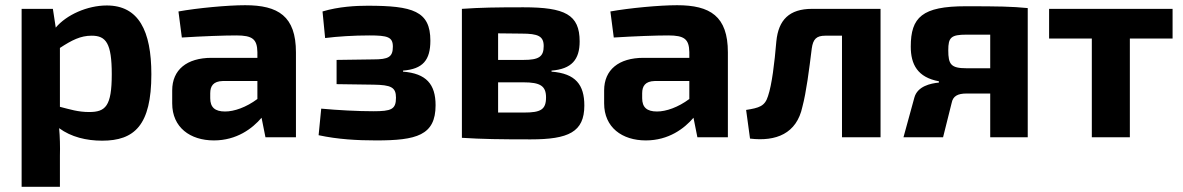

<svg xmlns="http://www.w3.org/2000/svg" viewBox="-20 -527 4540 737"><path d="M183 -493H63V190H210V71C211 35 210 -1 207 -35C253 -1 312 13 372 13C496 13 561 -46 561 -242C561 -409 512 -506 390 -506C315 -506 235 -470 194 -421ZM210 -343C256 -373 289 -390 332 -390C387 -390 409 -361 409 -242C409 -119 385 -97 322 -97C280 -97 249 -107 210 -117Z M678 -383C758 -388 840 -391 887 -391C949 -391 967 -377 968 -327V-305H792C697 -305 641 -259 641 -180V-130C641 -38 710 12 801 12C889 12 949 -34 984 -75L999 0H1116V-326C1116 -465 1048 -507 921 -507C853 -507 737 -496 665 -483ZM787 -169C787 -197 799 -215 835 -216H968V-147C925 -115 879 -99 844 -99C805 -99 787 -115 787 -150Z M1228 -381C1275 -387 1338 -391 1398 -391C1468 -391 1488 -385 1488 -348C1488 -308 1471 -299 1413 -299L1272 -297V-204L1414 -202C1481 -201 1500 -192 1500 -152C1500 -107 1482 -100 1413 -100C1353 -100 1278 -104 1213 -110L1203 -8C1277 8 1352 12 1424 12C1578 12 1652 -7 1652 -123C1652 -204 1616 -245 1527 -252V-256C1603 -262 1632 -296 1632 -371C1632 -485 1564 -505 1391 -505C1348 -505 1281 -502 1218 -483Z M2097 -256C2174 -262 2205 -298 2205 -368C2205 -471 2149 -499 1989 -499C1884 -499 1824 -498 1753 -493V2C1832 7 1898 8 2017 8C2162 8 2223 -20 2223 -122C2223 -201 2190 -245 2097 -252ZM1892 -297V-399L1982 -398C2046 -398 2067 -388 2067 -350C2067 -309 2048 -297 1989 -297ZM1892 -95V-211H1989C2054 -211 2076 -197 2076 -153C2076 -106 2055 -95 1992 -95Z M2336 -383C2416 -388 2498 -391 2545 -391C2607 -391 2625 -377 2626 -327V-305H2450C2355 -305 2299 -259 2299 -180V-130C2299 -38 2368 12 2459 12C2547 12 2607 -34 2642 -75L2657 0H2774V-326C2774 -465 2706 -507 2579 -507C2511 -507 2395 -496 2323 -483ZM2445 -169C2445 -197 2457 -215 2493 -216H2626V-147C2583 -115 2537 -99 2502 -99C2463 -99 2445 -115 2445 -150Z M3360 -493H3097C3010 -493 2968 -451 2960 -368C2953 -285 2943 -202 2928 -158C2916 -119 2894 -113 2844 -105L2859 5C2959 17 3038 -14 3060 -117C3075 -173 3086 -260 3096 -341C3101 -377 3114 -390 3148 -390H3212V0H3360Z M3584 -210C3552 -207 3502 -196 3490 -153L3448 0H3600L3633 -132C3638 -158 3656 -168 3690 -168H3781V0H3925V-496C3863 -502 3813 -503 3687 -503C3520 -503 3476 -461 3476 -348C3476 -280 3502 -230 3584 -215ZM3781 -265H3690C3630 -265 3620 -280 3620 -334C3620 -383 3630 -394 3690 -394H3781Z M4481 -379V-493H4007V-379H4171V0H4317V-379Z"/></svg>

Font: SnT
Style: Bold
Weight: 700
Designer: Natanael Gama
Version: Version 1.001;PS 001.001;hotconv 1.0.70;makeotf.lib2.5.58329